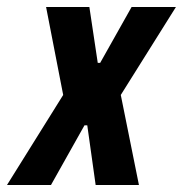

<svg xmlns="http://www.w3.org/2000/svg" viewBox="-62 -530 524 550"><path d="M-42 0 119 -258 70 -510H194L218 -350H225L315 -510H442L284 -258L336 0H212L188 -171H180L84 0Z"/></svg>

Font: Saira Condensed
Style: Bold Italic
Weight: 700
Width: 3
Italic angle: -12°
Designer: Hector Gatti with collaboration of the Omnibus-Type team
Foundry: Omnibus-Type
Version: Version 1.101